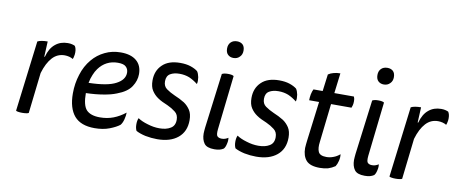

<svg xmlns="http://www.w3.org/2000/svg" viewBox="-64 -976 3025 1265"><g transform="rotate(10 1448.0 -343.5)"><path d="M206.1 -489.3Q184.6 -489.3 167 -486.3Q150.4 -483.4 138.7 -477.5Q119.1 -320.3 80.1 -3.9Q85.9 0 95.7 1Q105.5 2.9 122.1 2.9Q138.7 2.9 148.4 1Q159.2 0 165 -3.9Q175.8 -94.7 196.3 -276.4Q216.8 -345.7 251 -382.8Q284.2 -418.9 333 -418.9Q347.7 -418.9 363.3 -415Q377.9 -411.1 388.7 -404.3Q392.6 -412.1 394.5 -423.8Q397.5 -434.6 397.5 -449.2Q397.5 -464.8 394.5 -474.6Q391.6 -485.4 386.7 -492.2Q378.9 -496.1 367.2 -499Q356.4 -502 338.9 -502Q290 -502 255.9 -473.6Q220.7 -445.3 205.1 -386.7Q204.1 -386.7 201.2 -386.7Q202.1 -412.1 206.1 -489.3Z M835.9 -381.8Q835.9 -439.5 798.8 -470.7Q761.7 -502 694.3 -502Q635.7 -502 587.9 -478.5Q539.1 -455.1 504.9 -414.1Q466.8 -369.1 448.2 -308.6Q428.7 -248 428.7 -181.6Q428.7 -83 472.7 -31.2Q516.6 19.5 608.4 19.5Q665 19.5 708 2.9Q751 -13.7 774.4 -32.2Q786.1 -45.9 793 -71.3Q799.8 -97.7 799.8 -118.2Q761.7 -87.9 720.7 -72.3Q679.7 -56.6 630.9 -56.6Q568.4 -56.6 540 -86.9Q512.7 -117.2 512.7 -198.2Q579.1 -200.2 628.9 -209Q678.7 -216.8 714.8 -231.4Q783.2 -256.8 809.6 -297.9Q835.9 -337.9 835.9 -381.8ZM518.6 -267.6Q524.4 -298.8 535.2 -323.2Q544.9 -347.7 558.6 -366.2Q582 -398.4 614.3 -415Q646.5 -431.6 686.5 -431.6Q726.6 -431.6 741.2 -416Q756.8 -401.4 756.8 -377Q756.8 -330.1 701.2 -300.8Q646.5 -270.5 518.6 -267.6Z M883.8 -95.7Q876 -79.1 876 -54.7Q876 -53.7 876 -52.7Q876 -28.3 884.8 -10.7Q909.2 2.9 948.2 11.7Q988.3 19.5 1027.3 19.5Q1115.2 19.5 1166 -22.5Q1216.8 -64.5 1216.8 -140.6Q1216.8 -182.6 1200.2 -208Q1183.6 -233.4 1159.2 -250Q1143.6 -259.8 1126 -268.6Q1108.4 -276.4 1091.8 -284.2Q1060.5 -297.9 1036.1 -315.4Q1012.7 -332 1012.7 -365.2Q1012.7 -401.4 1037.1 -416Q1061.5 -430.7 1099.6 -430.7Q1134.8 -430.7 1165 -418.9Q1194.3 -406.2 1222.7 -383.8Q1225.6 -394.5 1225.6 -405.3Q1225.6 -417 1223.6 -429.7Q1218.8 -454.1 1209 -467.8Q1190.4 -482.4 1161.1 -492.2Q1131.8 -502 1091.8 -502Q1013.7 -502 972.7 -461.9Q930.7 -421.9 930.7 -356.4Q930.7 -314.5 947.3 -289.1Q963.9 -263.7 988.3 -247.1Q1003.9 -236.3 1020.5 -228.5Q1038.1 -220.7 1055.7 -212.9Q1085.9 -199.2 1109.4 -180.7Q1132.8 -163.1 1132.8 -128.9Q1132.8 -87.9 1103.5 -71.3Q1075.2 -53.7 1029.3 -53.7Q990.2 -53.7 950.2 -66.4Q909.2 -78.1 883.8 -95.7Z M1452.1 -477.5Q1447.3 -481.4 1437.5 -483.4Q1427.7 -485.4 1413.1 -485.4Q1398.4 -485.4 1389.6 -483.4Q1379.9 -481.4 1373 -477.5Q1357.4 -355.5 1326.2 -111.3Q1325.2 -100.6 1324.2 -89.8Q1323.2 -80.1 1323.2 -71.3Q1323.2 -30.3 1341.8 -4.9Q1359.4 19.5 1410.2 19.5Q1431.6 19.5 1445.3 15.6Q1460 11.7 1471.7 3.9Q1481.4 -6.8 1486.3 -29.3Q1490.2 -43.9 1490.2 -56.6Q1490.2 -64.5 1489.3 -71.3Q1480.5 -65.4 1469.7 -61.5Q1460 -57.6 1446.3 -57.6Q1426.8 -57.6 1417 -67.4Q1407.2 -76.2 1411.1 -114.3Q1424.8 -235.4 1452.1 -477.5ZM1435.5 -707Q1409.2 -707 1393.6 -691.4Q1377.9 -675.8 1377.9 -649.4Q1377.9 -622.1 1392.6 -608.4Q1407.2 -594.7 1429.7 -594.7Q1455.1 -594.7 1470.7 -611.3Q1487.3 -627 1487.3 -653.3Q1487.3 -680.7 1472.7 -694.3Q1458 -707 1435.5 -707Z M1545.9 -95.7Q1538.1 -79.1 1538.1 -54.7Q1538.1 -53.7 1538.1 -52.7Q1538.1 -28.3 1546.9 -10.7Q1571.3 2.9 1610.4 11.7Q1650.4 19.5 1689.5 19.5Q1777.3 19.5 1828.1 -22.5Q1878.9 -64.5 1878.9 -140.6Q1878.9 -182.6 1862.3 -208Q1845.7 -233.4 1821.3 -250Q1805.7 -259.8 1788.1 -268.6Q1770.5 -276.4 1753.9 -284.2Q1722.7 -297.9 1698.2 -315.4Q1674.8 -332 1674.8 -365.2Q1674.8 -401.4 1699.2 -416Q1723.6 -430.7 1761.7 -430.7Q1796.9 -430.7 1827.1 -418.9Q1856.4 -406.2 1884.8 -383.8Q1887.7 -394.5 1887.7 -405.3Q1887.7 -417 1885.7 -429.7Q1880.9 -454.1 1871.1 -467.8Q1852.5 -482.4 1823.2 -492.2Q1793.9 -502 1753.9 -502Q1675.8 -502 1634.8 -461.9Q1592.8 -421.9 1592.8 -356.4Q1592.8 -314.5 1609.4 -289.1Q1626 -263.7 1650.4 -247.1Q1666 -236.3 1682.6 -228.5Q1700.2 -220.7 1717.8 -212.9Q1748 -199.2 1771.5 -180.7Q1794.9 -163.1 1794.9 -128.9Q1794.9 -87.9 1765.6 -71.3Q1737.3 -53.7 1691.4 -53.7Q1652.3 -53.7 1612.3 -66.4Q1571.3 -78.1 1545.9 -95.7Z M1985.4 -482.4Q1978.5 -469.7 1973.6 -447.3Q1969.7 -425.8 1969.7 -407.2Q1992.2 -407.2 2036.1 -407.2Q2028.3 -341.8 2002.9 -144.5Q2001 -133.8 2000 -119.1Q1998 -104.5 1998 -92.8Q1998 -40 2024.4 -9.8Q2050.8 19.5 2115.2 19.5Q2146.5 19.5 2170.9 12.7Q2195.3 4.9 2216.8 -9.8Q2226.6 -24.4 2232.4 -47.9Q2238.3 -71.3 2235.4 -92.8Q2214.8 -75.2 2192.4 -67.4Q2169.9 -58.6 2146.5 -58.6Q2102.5 -58.6 2091.8 -83Q2081.1 -106.4 2086.9 -149.4Q2096.7 -235.4 2116.2 -407.2Q2150.4 -407.2 2252.9 -407.2Q2255.9 -414.1 2258.8 -424.8Q2261.7 -435.5 2261.7 -451.2Q2261.7 -463.9 2259.8 -470.7Q2257.8 -478.5 2255.9 -482.4Q2211.9 -482.4 2125 -482.4Q2129.9 -515.6 2141.6 -617.2Q2116.2 -617.2 2096.7 -611.3Q2077.1 -606.4 2061.5 -595.7Q2056.6 -557.6 2046.9 -482.4Q2031.2 -482.4 1985.4 -482.4Z M2458 -477.5Q2453.1 -481.4 2443.4 -483.4Q2433.6 -485.4 2418.9 -485.4Q2404.3 -485.4 2395.5 -483.4Q2385.7 -481.4 2378.9 -477.5Q2363.3 -355.5 2332 -111.3Q2331.1 -100.6 2330.1 -89.8Q2329.1 -80.1 2329.1 -71.3Q2329.1 -30.3 2347.7 -4.9Q2365.2 19.5 2416 19.5Q2437.5 19.5 2451.2 15.6Q2465.8 11.7 2477.5 3.9Q2487.3 -6.8 2492.2 -29.3Q2496.1 -43.9 2496.1 -56.6Q2496.1 -64.5 2495.1 -71.3Q2486.3 -65.4 2475.6 -61.5Q2465.8 -57.6 2452.1 -57.6Q2432.6 -57.6 2422.9 -67.4Q2413.1 -76.2 2417 -114.3Q2430.7 -235.4 2458 -477.5ZM2441.4 -707Q2415 -707 2399.4 -691.4Q2383.8 -675.8 2383.8 -649.4Q2383.8 -622.1 2398.4 -608.4Q2413.1 -594.7 2435.5 -594.7Q2460.9 -594.7 2476.6 -611.3Q2493.2 -627 2493.2 -653.3Q2493.2 -680.7 2478.5 -694.3Q2463.9 -707 2441.4 -707Z M2704.1 -489.3Q2682.6 -489.3 2665 -486.3Q2648.4 -483.4 2636.7 -477.5Q2617.2 -320.3 2578.1 -3.9Q2584 0 2593.8 1Q2603.5 2.9 2620.1 2.9Q2636.7 2.9 2646.5 1Q2657.2 0 2663.1 -3.9Q2673.8 -94.7 2694.3 -276.4Q2714.8 -345.7 2749 -382.8Q2782.2 -418.9 2831.1 -418.9Q2845.7 -418.9 2861.3 -415Q2876 -411.1 2886.7 -404.3Q2890.6 -412.1 2892.6 -423.8Q2895.5 -434.6 2895.5 -449.2Q2895.5 -464.8 2892.6 -474.6Q2889.6 -485.4 2884.8 -492.2Q2877 -496.1 2865.2 -499Q2854.5 -502 2836.9 -502Q2788.1 -502 2753.9 -473.6Q2718.8 -445.3 2703.1 -386.7Q2702.1 -386.7 2699.2 -386.7Q2700.2 -412.1 2704.1 -489.3Z"/></g></svg>

Font: cl
Style: Italic
Weight: 400
Designer: Mitja Miklavcic
Version: Version 7.504; 2011; Build 1022